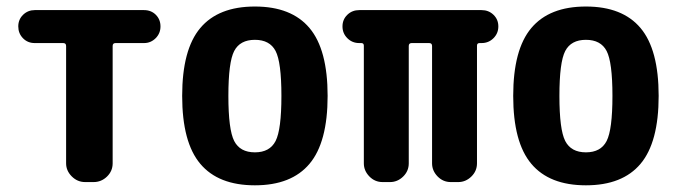

<svg xmlns="http://www.w3.org/2000/svg" viewBox="-20 -550 2040 580"><path d="M415 -519.5Q436.5 -519.5 450.7 -505.4Q464.8 -491.2 464.8 -470.2Q464.8 -449.2 450.2 -434.6Q435.5 -419.9 415 -419.9H329.1Q320.3 -419.9 320.3 -411.1V-56.6Q320.3 -33.2 303.2 -16.6Q286.1 0 262.7 0H237.3Q213.9 0 196.8 -17.1Q179.7 -34.2 179.7 -56.6V-411.1Q179.7 -419.9 170.9 -419.9H85Q63.5 -419.9 49.3 -434.6Q35.2 -449.2 35.2 -470.2Q35.2 -491.2 49.8 -505.4Q64.5 -519.5 85 -519.5Z M687.5 -124Q705.1 -89.8 750 -89.8Q794.9 -89.8 812.5 -124Q830.1 -158.2 830.1 -260.3Q830.1 -362.3 812.5 -396Q794.9 -429.7 750 -429.7Q705.1 -429.7 687.5 -396Q669.9 -362.3 669.9 -260.3Q669.9 -158.2 687.5 -124ZM585 -465.3Q639.6 -530.3 750 -530.3Q860.4 -530.3 915 -465.3Q969.7 -400.4 969.7 -260.3Q969.7 -120.1 915 -55.2Q860.4 9.8 750 9.8Q639.6 9.8 585 -55.2Q530.3 -120.1 530.3 -260.3Q530.3 -400.4 585 -465.3Z M1434.6 -519.5Q1456.1 -519.5 1470.7 -505.4Q1485.4 -491.2 1485.4 -470.2Q1485.4 -449.2 1470.7 -434.6Q1456.1 -419.9 1434.6 -419.9H1428.7Q1420.9 -419.9 1420.9 -412.1V-56.6Q1420.9 -33.2 1403.8 -16.6Q1386.7 0 1364.3 0H1341.8Q1318.4 0 1301.8 -17.1Q1285.2 -34.2 1285.2 -56.6V-411.1Q1285.2 -419.9 1276.4 -419.9H1223.6Q1214.8 -419.9 1214.8 -411.1V-56.6Q1214.8 -33.2 1197.8 -16.6Q1180.7 0 1158.2 0H1135.7Q1112.3 0 1095.7 -17.1Q1079.1 -34.2 1079.1 -56.6V-412.1Q1079.1 -419.9 1071.3 -419.9H1065.4Q1043.9 -419.9 1029.3 -434.6Q1014.6 -449.2 1014.6 -470.2Q1014.6 -491.2 1029.3 -505.4Q1043.9 -519.5 1065.4 -519.5Z M1687.5 -124Q1705.1 -89.8 1750 -89.8Q1794.9 -89.8 1812.5 -124Q1830.1 -158.2 1830.1 -260.3Q1830.1 -362.3 1812.5 -396Q1794.9 -429.7 1750 -429.7Q1705.1 -429.7 1687.5 -396Q1669.9 -362.3 1669.9 -260.3Q1669.9 -158.2 1687.5 -124ZM1585 -465.3Q1639.6 -530.3 1750 -530.3Q1860.4 -530.3 1915 -465.3Q1969.7 -400.4 1969.7 -260.3Q1969.7 -120.1 1915 -55.2Q1860.4 9.8 1750 9.8Q1639.6 9.8 1585 -55.2Q1530.3 -120.1 1530.3 -260.3Q1530.3 -400.4 1585 -465.3Z"/></svg>

Font: Rounded Mgen+ 1mn bold
Style: Bold
Weight: 700
Designer: [Source Han Sans]
Ryoko NISHIZUKA  (kana & ideographs); Paul D. Hunt (Latin, Greek & Cyrillic); Wenlong ZHANG  (bopomofo
Version: Version 1.059.20150602